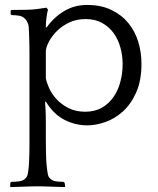

<svg xmlns="http://www.w3.org/2000/svg" viewBox="-20 -495 638 775"><path d="M168 -384Q197 -425 238.5 -450Q280 -475 331 -475Q388 -475 429.5 -455Q471 -435 498 -402Q525 -369 538 -326.5Q551 -284 551 -238Q551 -170 530 -122.5Q509 -75 476.5 -45.5Q444 -16 405.5 -2.5Q367 11 332 11Q284 11 240 -11.5Q196 -34 165 -85L162 -83Q163 -69 164 -50Q165 -31 165 5Q165 46 165 71.5Q165 97 165.5 115Q166 133 166.5 147.5Q167 162 169 179Q171 199 173.5 210Q176 221 184 227Q192 235 206.5 237Q221 239 236 239L241 243L243 257L241 260Q234 260 220 259.5Q206 259 190 258.5Q174 258 160 257.5Q146 257 139 257H125Q118 257 103.5 257.5Q89 258 73.5 258.5Q58 259 43.5 259.5Q29 260 22 260L21 257L22 242L26 239Q42 239 57 237Q72 235 81 227Q89 220 91.5 209.5Q94 199 96 179Q97 166 97.5 153.5Q98 141 98.5 124Q99 107 99 84Q99 61 99 28V-205Q99 -245 99 -272Q99 -299 98.5 -319Q98 -339 97.5 -354.5Q97 -370 96 -386Q95 -397 90.5 -405.5Q86 -414 83 -417Q73 -429 58 -431.5Q43 -434 27 -434L23 -438V-452L27 -455H45Q62 -455 88 -455.5Q114 -456 133 -459L168 -464L174 -455Q172 -451 170.5 -442.5Q169 -434 167.5 -423.5Q166 -413 165.5 -402.5Q165 -392 165 -385ZM475 -236Q475 -270 466 -303Q457 -336 438.5 -361.5Q420 -387 392 -402.5Q364 -418 326 -418Q288 -418 259 -404Q230 -390 209.5 -369.5Q189 -349 177.5 -327Q166 -305 165 -289V-179Q168 -163 178 -140Q188 -117 207.5 -95.5Q227 -74 256 -59Q285 -44 324 -44Q363 -44 391.5 -60.5Q420 -77 438.5 -104Q457 -131 466 -165.5Q475 -200 475 -236Z"/></svg>

Font: Quattrocento
Style: Regular
Weight: 400
Designer: Pablo Impallari
Foundry: Pablo Impallari, Igino Marini, Branda Gallo
Version: Version 2.000